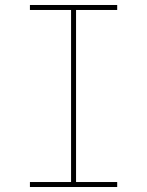

<svg xmlns="http://www.w3.org/2000/svg" viewBox="-20 -750 590 770"><path d="M100 0V-20H265V-710H100V-730H450V-710H285V-20H450V0Z"/></svg>

Font: M PLUS Code Latin SemiExpanded Thin
Style: Regular
Weight: 250
Width: 6
Designer: Coji Morishita
Foundry: UNDERFOREST DESIGN
Version: Version 1.002; ttfautohint (v1.8.3)